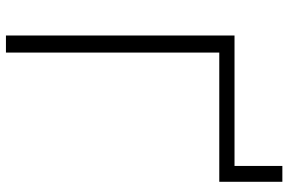

<svg xmlns="http://www.w3.org/2000/svg" viewBox="-178 -768 947 630"><g transform="rotate(90 295.0 -453.5)"><path d="M97 0V-750H525V-907H577V-700H153V0Z"/></g></svg>

Font: Bounded
Style: Regular
Weight: 200
Designer: Vlad Churkin
Version: Version 1.0